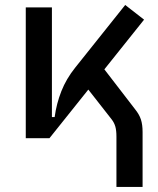

<svg xmlns="http://www.w3.org/2000/svg" viewBox="-20 -547 626 760"><path d="M82 0V-517.6H185.5V-83.5H196.3Q203.6 -137.2 222.9 -186Q242.2 -234.9 277.3 -278.8L475.6 -527.3L550.3 -469.2L393.1 -272.5L514.6 -114.7Q531.2 -94.2 537.8 -74Q544.4 -53.7 544.4 -24.4V192.9H440.9V-5.9Q440.9 -30.8 436.5 -46.1Q432.1 -61.5 421.4 -75.2L329.6 -192.4L175.8 0Z"/></svg>

Font: Caskaydia Cove
Style: Regular
Weight: 400
Monospace: yes
Designer: Aaron Bell
Foundry: Saja Typeworks
Version: Version 4.300; ttfautohint (v1.8.3)